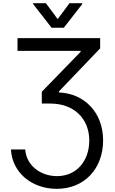

<svg xmlns="http://www.w3.org/2000/svg" viewBox="-20 -966 722 1201"><path d="M48.3 -31.2C56.5 114.7 179.3 215.2 335.2 215.2C508.9 215.2 625 88.1 625 -88.1C625 -259.2 511 -380.7 349.4 -387.8V-394.9L606.5 -663.4V-727.3H89.5V-647.7H484.4V-642L241.5 -392V-318.2H295.5C437.9 -318.2 538.4 -228.3 538.4 -86.6C538.4 39.1 460.2 135.7 336.6 135.7C232.2 135.7 144.5 67.8 137.8 -31.2ZM267 -946H187.5V-940.3L302.6 -792.6H379.3L494.3 -940.3V-946H414.8L340.9 -846.6Z"/></svg>

Font: Karasuma Gothic
Style: Regular
Weight: 400
Designer: Rasmus Andersson, Ryoko Nishizuka
Foundry: Genbu
Version: Version 1.00